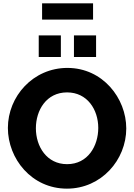

<svg xmlns="http://www.w3.org/2000/svg" viewBox="-20 -1119 800 1145"><path d="M231 -1002H535V-1099H231ZM211 -779H343V-908H211ZM421 -779H553V-908H421ZM27 -356C27 -173 168 6 379 6C585 6 733 -166 733 -353C733 -533 593 -714 382 -714C177 -714 27 -544 27 -356ZM380 -140C259 -140 194 -245 194 -354C194 -461 256 -568 380 -568C500 -568 566 -466 566 -356C566 -250 505 -140 380 -140Z"/></svg>

Font: FIGSv2-sans-serif ExtraBold
Style: Regular
Weight: 800
Designer: Matt McInerney, Pablo Impallari, Rodrigo Fuenzalida,Mirko Velimirovic
Foundry: Matt McInerney, Pablo Impallari, Rodrigo Fuenzalida
Version: Version 4.021;hotconv 1.0.109;makeotfexe 2.5.65596